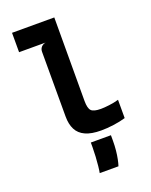

<svg xmlns="http://www.w3.org/2000/svg" viewBox="-186 -877 972 1238"><g transform="rotate(-20 300.0 -258.0)"><path d="M381 8Q314.5 8 273.5 -10.8Q232.5 -29.5 214 -66Q195.5 -102.5 195.5 -154.5V-599Q195.5 -618 206.8 -631Q218 -644 237.5 -647.5H55.5V-780.5H345.5L344.5 -207.5Q344.5 -157.5 361 -140.5Q377.5 -123.5 427 -123.5Q449.5 -123.5 484.5 -127.8Q519.5 -132 550 -141V-15.5Q513.5 -4.5 467.5 1.8Q421.5 8 381 8ZM277.5 263Q281 245.5 284 216.5Q287 187.5 289 153.8Q291 120 291 89.5V58H429V94.5Q429 130 425.8 162Q422.5 194 417.2 219.8Q412 245.5 406 263Z"/></g></svg>

Font: Spline Sans Mono
Style: Regular
Weight: 400
Monospace: yes
Designer: Eben Sorkin, Mirko Velimirovic
Foundry: Sorkin Type
Version: Version 1.004